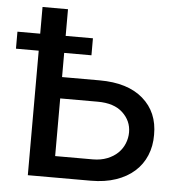

<svg xmlns="http://www.w3.org/2000/svg" viewBox="-70 -777 783 827"><g transform="rotate(5 321.5 -363.5)"><path d="M80.6 -611.9V-727.3H190.7V-611.9H308.6V-538.4H190.7V-433.9H353Q474.8 -433.9 541.2 -376.1Q608 -318.2 607.2 -220.5Q607.6 -171.9 590.7 -131.4Q573.9 -90.9 541.2 -61.6Q508.5 -32.3 461.1 -16.2Q413.7 0 353 0H80.6V-538.4H-17.8V-611.9ZM190.7 -341.6V-92.3H353Q388.1 -92.3 415.5 -103.2Q442.8 -114 461.3 -131.9Q479.8 -149.9 489.3 -173.3Q498.9 -196.7 498.9 -221.9Q498.9 -271.3 461.3 -306.5Q423.7 -341.6 353 -341.6Z"/></g></svg>

Font: Inter P Medium
Style: Regular
Weight: 500
Designer: Rasmus Andersson
Foundry: rsms
Version: Version 3.018;git-588b23468